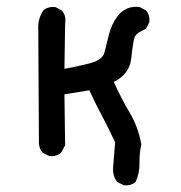

<svg xmlns="http://www.w3.org/2000/svg" viewBox="-20 -454 540 572"><path d="M349 98 329 88Q315 70 317 44L323 -30Q305 -69 284.5 -107.5Q264 -146 246 -185L172 -173L174 -21L162 1Q148 13 127 11L107 1Q97 -11 96 -26L94 -366Q92 -397 109 -423Q123 -435 145 -433L164 -423Q178 -407 174 -384L172 -249Q207 -255 246 -265Q285 -275 291 -297Q297 -319 304.5 -350.5Q312 -382 331 -407Q356 -438 396 -433L415 -423Q427 -409 425 -388L415 -368Q385 -356 380.5 -341.5Q376 -327 371 -280Q366 -233 319 -210Q340 -163 366 -119Q392 -75 401 -24Q395 3 395.5 32.5Q396 62 384 88Q370 100 349 98Z"/></svg>

Font: NaniFont Regular
Style: Regular
Weight: 400
Designer: Nanigashitei
Version: Version 1.036